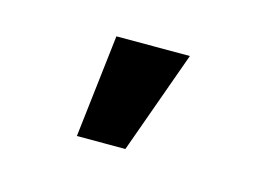

<svg xmlns="http://www.w3.org/2000/svg" viewBox="-39 -814 364 265"><g transform="rotate(15 143.5 -681.5)"><path d="M84 -608.4 101.1 -755.4H206.1L153.3 -608.4Z"/></g></svg>

Font: Inter 18pt Medium
Style: Regular
Weight: 500
Designer: Rasmus Andersson
Foundry: rsms
Version: Version 4.001;git-66647c0bb